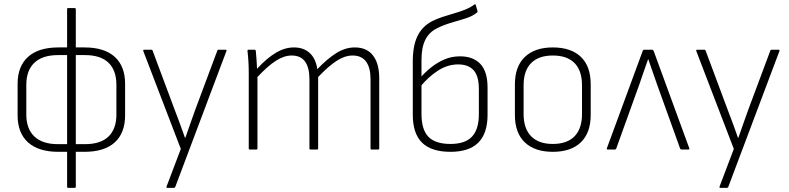

<svg xmlns="http://www.w3.org/2000/svg" viewBox="-20 -722 3808 927"><path d="M262 11Q166 11 115.5 -34.5Q65 -80 65 -165V-317Q65 -402 115.5 -447.5Q166 -493 262 -493H388Q484 -493 534 -447.5Q584 -402 584 -317V-165Q584 -80 534 -34.5Q484 11 388 11ZM260 -26H390Q466 -26 504 -63Q542 -100 542 -169V-312Q542 -382 504 -419Q466 -456 390 -456H260Q185 -456 146 -419Q107 -382 107 -312V-169Q107 -100 146 -63Q185 -26 260 -26ZM309 185Q304 185 304 180V0V-10V-469V-482V-678Q304 -683 309 -683H340Q346 -683 346 -678V-481V-469V-11V-1V180Q346 185 340 185Z M788 185Q785 185 784 183Q783 181 784 179L853 -3L672 -475Q670 -482 676 -482H710Q716 -482 717 -477L823 -193Q836 -160 848.5 -125.5Q861 -91 873 -57H875Q887 -91 899 -125.5Q911 -160 923 -193L1029 -477Q1030 -482 1036 -482H1068Q1076 -482 1073 -475L826 181Q824 185 819 185Z M1186 0Q1181 0 1181 -5V-367Q1181 -396 1179.5 -423Q1178 -450 1175 -475Q1174 -482 1181 -482H1210Q1214 -482 1215 -477Q1217 -456 1218.5 -434.5Q1220 -413 1221 -390Q1268 -441 1311.5 -467Q1355 -493 1399 -493Q1447 -493 1476 -465.5Q1505 -438 1512 -388Q1562 -440 1605 -466.5Q1648 -493 1693 -493Q1751 -493 1781 -454Q1811 -415 1811 -344V-5Q1811 0 1805 0H1774Q1769 0 1769 -5V-340Q1769 -395 1747.5 -424.5Q1726 -454 1682 -454Q1645 -454 1605 -428Q1565 -402 1516 -350V-5Q1516 0 1511 0H1480Q1474 0 1474 -5V-340Q1474 -395 1453 -424.5Q1432 -454 1388 -454Q1351 -454 1311 -428Q1271 -402 1223 -350V-5Q1223 0 1217 0Z M2155 11Q2063 11 2018 -33Q1973 -77 1973 -168V-425Q1973 -501 1995.5 -547.5Q2018 -594 2065 -619Q2088 -631 2115.5 -640Q2143 -649 2171 -657Q2199 -665 2224.5 -675Q2250 -685 2270 -700Q2273 -702 2274.5 -701.5Q2276 -701 2277 -698L2285 -670Q2287 -665 2284 -662Q2262 -644 2229 -633.5Q2196 -623 2159.5 -612.5Q2123 -602 2091 -586Q2052 -567 2033.5 -530Q2015 -493 2015 -433V-172Q2015 -96 2048.5 -61.5Q2082 -27 2155 -27Q2226 -27 2259 -62.5Q2292 -98 2292 -170V-292Q2292 -355 2266.5 -383Q2241 -411 2192 -411Q2141 -411 2094.5 -381Q2048 -351 2008 -302L2007 -344Q2032 -373 2061.5 -396.5Q2091 -420 2125.5 -435Q2160 -450 2201 -450Q2265 -450 2299.5 -413Q2334 -376 2334 -299V-168Q2334 -78 2289.5 -33.5Q2245 11 2155 11Z M2649 11Q2562 11 2514 -34.5Q2466 -80 2466 -167V-315Q2466 -401 2514 -447Q2562 -493 2649 -493Q2737 -493 2784.5 -447.5Q2832 -402 2832 -315V-167Q2832 -81 2784.5 -35Q2737 11 2649 11ZM2649 -27Q2718 -27 2754 -64Q2790 -101 2790 -172V-310Q2790 -381 2754 -417.5Q2718 -454 2649 -454Q2581 -454 2544.5 -417.5Q2508 -381 2508 -310V-172Q2508 -101 2544.5 -64Q2581 -27 2649 -27Z M2915 0Q2908 0 2910 -6L3083 -476Q3085 -482 3091 -482H3128Q3133 -482 3136 -476L3308 -6Q3309 -4 3308 -2Q3307 0 3304 0H3271Q3266 0 3264 -4L3151 -318Q3141 -347 3130.5 -377Q3120 -407 3110 -436H3109Q3099 -406 3088 -376Q3077 -346 3067 -315L2955 -4Q2953 0 2949 0Z M3458 185Q3455 185 3454 183Q3453 181 3454 179L3523 -3L3342 -475Q3340 -482 3346 -482H3380Q3386 -482 3387 -477L3493 -193Q3506 -160 3518.5 -125.5Q3531 -91 3543 -57H3545Q3557 -91 3569 -125.5Q3581 -160 3593 -193L3699 -477Q3700 -482 3706 -482H3738Q3746 -482 3743 -475L3496 181Q3494 185 3489 185Z"/></svg>

Font: Sofia Sans Semi Condensed ExtraLight
Style: Regular
Weight: 250
Version: Version 4.100